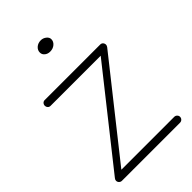

<svg xmlns="http://www.w3.org/2000/svg" viewBox="-213 -775 861 861"><g transform="rotate(-45 217.0 -344.5)"><path d="M213 -630Q198 -630 187.5 -638.5Q177 -647 177 -660Q177 -675 189 -685.5Q201 -696 219 -696Q233 -696 244.5 -687Q256 -678 256 -666Q256 -651 243.5 -640.5Q231 -630 213 -630ZM31 7Q23 7 17.5 1.5Q12 -4 12 -12Q12 -18 17 -24L360 -457H42Q34 -457 29 -462.5Q24 -468 24 -475Q24 -483 29 -488.5Q34 -494 42 -494H394Q402 -494 407 -488.5Q412 -483 412 -475Q412 -470 408 -464L64 -30H399Q407 -30 412.5 -24.5Q418 -19 418 -12Q418 -4 412.5 1.5Q407 7 399 7Z"/></g></svg>

Font: Comic Neue Light
Style: Regular
Weight: 300
Designer: Craig Rozynski
Foundry: Craig Rozynski
Version: Version 2.003